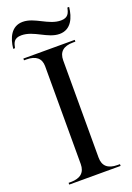

<svg xmlns="http://www.w3.org/2000/svg" viewBox="-168 -960 704 1022"><g transform="rotate(-20 183.5 -449.5)"><path d="M265 -771C331 -771 355 -832 361 -889H351C345 -860 337 -836 296 -836C226 -836 169 -899 101 -899C36 -899 11 -840 5 -781H15C21 -808 26 -834 70 -834C141 -834 197 -771 265 -771ZM38 0H329V-10H316C261 -10 234 -34 234 -82V-632C234 -680 261 -704 316 -704H329V-714H38V-704H51C105 -704 133 -681 133 -636V-82C133 -34 105 -10 51 -10H38Z"/></g></svg>

Font: Noto Serif Display
Style: Regular
Weight: 400
Designer: Monotype Design Team
Foundry: Monotype Imaging Inc.
Version: Version 2.009